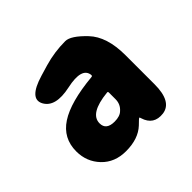

<svg xmlns="http://www.w3.org/2000/svg" viewBox="-108 -929 629 629"><g transform="rotate(-45 206.5 -615.0)"><path d="M148 -417Q96 -417 64 -450.5Q32 -484 32 -532Q32 -593 82.5 -626Q133 -659 239 -669Q244 -669 244 -674Q240 -715 162 -698Q87 -682 65 -722Q43 -763 127 -788L164 -799Q212 -813 262 -813Q287 -813 328 -770Q369 -727 369 -641V-506Q369 -426 321 -419Q273 -413 259 -459Q258 -464 256 -464Q254 -464 237 -447Q205 -417 148 -417ZM190 -512Q215 -512 227 -524Q244 -539 244 -562V-593Q244 -598 239 -597Q151 -588 151 -543Q151 -512 190 -512Z"/></g></svg>

Font: Resource Han Rounded JP Heavy
Style: Regular
Weight: 900
Designer: Cyano Hao (round all glyphs); Ryoko NISHIZUKA 西塚涼子 (kana, bopomofo & ideographs); Paul D. Hunt (Latin, Greek & Cyrillic)
Foundry: Cyano Hao
Version: 0.990